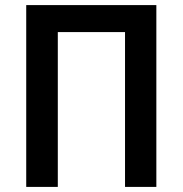

<svg xmlns="http://www.w3.org/2000/svg" viewBox="-20 -734 718 754"><path d="M83 0V-714H594V0H471V-608H207V0Z"/></svg>

Font: Noto Sans SemiCondensed SemiBold
Style: Regular
Weight: 600
Width: 4
Designer: Monotype Design Team
Foundry: Monotype Imaging Inc.
Version: Version 2.013; ttfautohint (v1.8.4.7-5d5b)